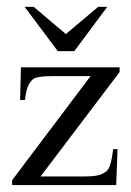

<svg xmlns="http://www.w3.org/2000/svg" viewBox="-20 -535 378 555"><path d="M97.2 -24.9H222.2Q260.3 -24.9 273.9 -31.7Q279.8 -34.7 284.7 -37.6Q289.6 -40.5 293.7 -47.4Q297.9 -54.2 301 -67.4Q304.2 -80.6 307.1 -104H319.8L315.9 0H15.1V-14.2L241.7 -314.9H129.4Q111.8 -314.9 100.1 -313.5Q88.4 -312 81.5 -309.6Q70.8 -304.7 63.2 -290.8Q55.7 -276.9 52.2 -246.1H38.1L40.5 -340.3H325.7V-326.7ZM194.8 -387.2H147L51.3 -515.1H77.6L170.4 -436.5L263.7 -515.1H290Z"/></svg>

Font: Surma
Style: Regular
Weight: 400
Designer: Sue Lloyd-Williams
Foundry: Sylheti Translation And Research
Version: Version 3.000